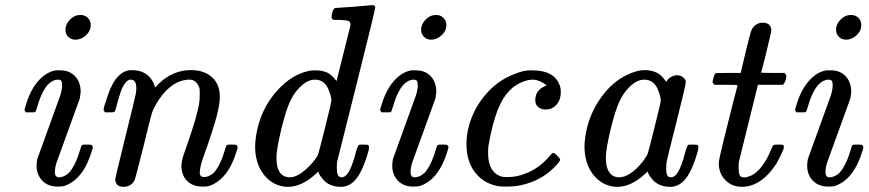

<svg xmlns="http://www.w3.org/2000/svg" viewBox="-20 -714 3370 745"><path d="M234 -599Q234 -620 251.5 -638Q269 -656 292 -656Q309 -656 320.5 -645Q332 -634 332 -617Q332 -594 313.5 -577Q295 -560 273 -560Q256 -560 245 -571Q234 -582 234 -599ZM214 -441Q250 -441 271.5 -418Q293 -395 293 -357Q291 -338 290 -333Q289 -330 244.5 -207.5Q200 -85 199 -82Q193 -62 193 -46Q193 -26 209 -26Q228 -26 247 -43Q273 -71 292 -136Q295 -148 297.5 -150.5Q300 -153 311 -153H317Q334 -153 336 -151Q340 -147 340 -143Q340 -139 337 -130Q303 -16 228 8Q220 10 204 10Q166 10 144 -13Q122 -36 122 -71Q122 -84 125 -98Q126 -101 170.5 -223.5Q215 -346 215 -347Q221 -368 221 -384Q221 -396 217.5 -400.5Q214 -405 203 -405Q184 -404 166 -386Q141 -358 124 -298Q120 -282 116 -279Q115 -278 97 -278H81Q75 -284 75 -287Q75 -291 79 -302Q103 -387 155 -424Q176 -438 196 -441Z M388 -278Q382 -284 382 -287Q382 -298 398 -343Q415 -394 438 -417Q461 -442 491 -442Q554 -442 577 -389Q579 -383 581 -378V-374L594 -387Q649 -442 721 -442Q772 -442 802.5 -414.5Q833 -387 833 -338Q833 -310 821 -264Q805 -205 776 -124Q759 -78 757 -61Q755 -49 755 -45Q755 -27 772 -27Q790 -27 809 -43Q835 -71 854 -136Q857 -148 859.5 -150.5Q862 -153 873 -153H879Q896 -153 898 -151Q902 -147 902 -143Q902 -139 899 -130Q865 -16 790 8Q782 10 766 10Q728 10 706 -12Q684 -34 684 -72Q684 -93 700 -135Q745 -261 753 -315Q755 -324 755 -349Q755 -367 754 -372Q743 -405 715 -405Q707 -405 702 -404Q635 -395 585 -309Q574 -290 569 -274Q564 -258 538 -151Q506 -24 503 -16Q489 11 459 11Q429 11 427 -18Q427 -23 466 -181Q506 -343 506 -346Q509 -360 509 -372Q509 -405 487 -405H484Q469 -402 455 -374Q444 -350 428 -287Q427 -285 426 -283Q424 -278 411 -278Q407 -278 405 -278Z M1282 -683Q1283 -683 1353 -688L1424 -694Q1436 -694 1436 -686Q1436 -676 1364 -389L1288 -86Q1287 -80 1287 -61Q1287 -30 1300 -27Q1313 -23 1325 -36Q1344 -56 1363 -131Q1369 -151 1373 -152Q1376 -153 1385 -153H1390Q1407 -153 1409 -151Q1414 -147 1410 -129Q1386 -43 1355 -12Q1332 11 1303 11Q1255 11 1230 -22Q1216 -39 1216 -48H1215Q1214 -47 1211 -44.5Q1208 -42 1206 -40Q1151 11 1097 11Q1079 11 1061 5Q1020 -9 995 -49Q970 -89 970 -146Q970 -176 980 -219Q1000 -301 1056 -363Q1112 -425 1179 -439Q1187 -441 1206 -441Q1223 -441 1237 -437Q1251 -433 1259.5 -426.5Q1268 -420 1273.5 -414Q1279 -408 1282 -404Q1285 -400 1286 -400L1340 -616Q1340 -628 1334 -632Q1323 -636 1294 -637H1273Q1267 -643 1266.5 -645Q1266 -647 1269 -664Q1274 -683 1282 -683ZM1257 -361Q1241 -405 1202 -405Q1171 -405 1140 -372Q1118 -349 1103.5 -316Q1089 -283 1072 -215Q1053 -135 1053 -108V-100Q1053 -71 1060 -56Q1073 -26 1104 -26Q1117 -26 1130 -32Q1150 -40 1176.5 -66Q1203 -92 1213 -112Q1216 -117 1241 -217.5Q1266 -318 1266 -323Q1266 -336 1257 -361Z M1614 -599Q1614 -620 1631.5 -638Q1649 -656 1672 -656Q1689 -656 1700.5 -645Q1712 -634 1712 -617Q1712 -594 1693.5 -577Q1675 -560 1653 -560Q1636 -560 1625 -571Q1614 -582 1614 -599ZM1594 -441Q1630 -441 1651.5 -418Q1673 -395 1673 -357Q1671 -338 1670 -333Q1669 -330 1624.5 -207.5Q1580 -85 1579 -82Q1573 -62 1573 -46Q1573 -26 1589 -26Q1608 -26 1627 -43Q1653 -71 1672 -136Q1675 -148 1677.5 -150.5Q1680 -153 1691 -153H1697Q1714 -153 1716 -151Q1720 -147 1720 -143Q1720 -139 1717 -130Q1683 -16 1608 8Q1600 10 1584 10Q1546 10 1524 -13Q1502 -36 1502 -71Q1502 -84 1505 -98Q1506 -101 1550.5 -223.5Q1595 -346 1595 -347Q1601 -368 1601 -384Q1601 -396 1597.5 -400.5Q1594 -405 1583 -405Q1564 -404 1546 -386Q1521 -358 1504 -298Q1500 -282 1496 -279Q1495 -278 1477 -278H1461Q1455 -284 1455 -287Q1455 -291 1459 -302Q1483 -387 1535 -424Q1556 -438 1576 -441Z M2101 -383Q2077 -402 2052 -405Q2031 -405 2015 -399Q1948 -377 1914 -294Q1890 -236 1875 -146Q1874 -138 1874 -119Q1874 -46 1925 -29Q1932 -27 1950 -27Q1986 -27 2017 -40Q2072 -60 2113 -109Q2123 -121 2127 -121Q2131 -121 2141 -111Q2151 -101 2153 -97Q2156 -92 2142 -77Q2088 -14 2000 5Q1975 10 1944 10Q1920 10 1911 8Q1855 -3 1822.5 -46Q1790 -89 1790 -155Q1790 -182 1795 -206Q1810 -281 1859.5 -341.5Q1909 -402 1977 -427Q2011 -441 2035 -441H2045Q2136 -441 2154 -376Q2156 -371 2156 -356Q2156 -327 2139.5 -308Q2123 -289 2097 -289Q2080 -289 2068.5 -298.5Q2057 -308 2057 -325Q2057 -362 2091 -378Z M2608 -422Q2620 -422 2630.5 -414Q2641 -406 2641 -395Q2641 -384 2605.5 -243.5Q2570 -103 2567 -88Q2565 -80 2565 -58Q2565 -29 2578 -27Q2591 -23 2603 -36Q2622 -56 2641 -131Q2647 -151 2651 -152Q2654 -153 2663 -153H2668Q2685 -153 2687 -151Q2690 -148 2690 -144Q2690 -143 2688 -129Q2664 -43 2633 -12Q2610 11 2581 11Q2533 11 2508 -22Q2494 -39 2494 -48H2493Q2492 -47 2489 -44.5Q2486 -42 2484 -40Q2429 11 2375 11Q2357 11 2339 5Q2298 -9 2273 -49Q2248 -89 2248 -146Q2248 -176 2258 -219Q2275 -286 2316.5 -341.5Q2358 -397 2412 -423Q2452 -442 2480 -442Q2517 -442 2541 -424Q2550 -417 2566 -396Q2569 -406 2581.5 -414Q2594 -422 2608 -422ZM2535 -361Q2519 -405 2480 -405Q2449 -405 2418 -372Q2396 -349 2381.5 -316Q2367 -283 2350 -215Q2331 -135 2331 -108V-100Q2331 -53 2354 -35Q2365 -26 2382 -26Q2401 -26 2421 -38Q2450 -55 2477 -91Q2490 -109 2493.5 -118.5Q2497 -128 2519 -217Q2544 -317 2544 -323Q2544 -336 2535 -361Z M2752 -385Q2745 -392 2745 -395Q2745 -399 2748.5 -411.5Q2752 -424 2753 -425Q2755 -430 2761.5 -430.5Q2768 -431 2807 -431H2854L2873 -511Q2889 -577 2893.5 -590.5Q2898 -604 2906 -612Q2920 -626 2939 -626Q2971 -626 2973 -597Q2973 -591 2954 -513Q2935 -435 2933 -433Q2933 -431 2978 -431H3024Q3031 -424 3031 -420Q3031 -398 3018 -385H2921L2847 -86Q2846 -80 2846 -61Q2846 -29 2859 -27Q2871 -23 2887 -30Q2911 -37 2934 -66Q2957 -95 2974 -138Q2978 -149 2981.5 -151Q2985 -153 3000 -153Q3017 -153 3019 -151Q3025 -146 3018 -130Q3007 -105 2993 -80Q2962 -31 2921 -6Q2890 11 2860 11Q2820 11 2794.5 -15Q2769 -41 2769 -81Q2769 -93 2787.5 -168.5Q2806 -244 2824 -314L2842 -383Q2842 -385 2797 -385Z M3224 -599Q3224 -620 3241.5 -638Q3259 -656 3282 -656Q3299 -656 3310.5 -645Q3322 -634 3322 -617Q3322 -594 3303.5 -577Q3285 -560 3263 -560Q3246 -560 3235 -571Q3224 -582 3224 -599ZM3204 -441Q3240 -441 3261.5 -418Q3283 -395 3283 -357Q3281 -338 3280 -333Q3279 -330 3234.5 -207.5Q3190 -85 3189 -82Q3183 -62 3183 -46Q3183 -26 3199 -26Q3218 -26 3237 -43Q3263 -71 3282 -136Q3285 -148 3287.5 -150.5Q3290 -153 3301 -153H3307Q3324 -153 3326 -151Q3330 -147 3330 -143Q3330 -139 3327 -130Q3293 -16 3218 8Q3210 10 3194 10Q3156 10 3134 -13Q3112 -36 3112 -71Q3112 -84 3115 -98Q3116 -101 3160.5 -223.5Q3205 -346 3205 -347Q3211 -368 3211 -384Q3211 -396 3207.5 -400.5Q3204 -405 3193 -405Q3174 -404 3156 -386Q3131 -358 3114 -298Q3110 -282 3106 -279Q3105 -278 3087 -278H3071Q3065 -284 3065 -287Q3065 -291 3069 -302Q3093 -387 3145 -424Q3166 -438 3186 -441Z"/></svg>

Font: MathJax_Main
Style: Italic
Weight: 400
Version: Version 1.1